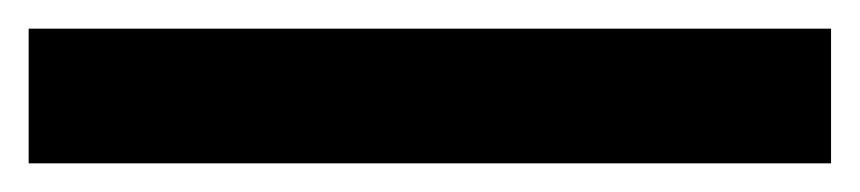

<svg xmlns="http://www.w3.org/2000/svg" viewBox="-21 16 600 134"><path d="M-1 130V36H559V130Z"/></svg>

Font: Cabin VF Beta
Style: Regular
Weight: 400
Designer: Pablo Impallari
Foundry: Pablo Impallari. http://www.impallari.com Igino Marini. http://www.ikern.com
Version: Version 2.200